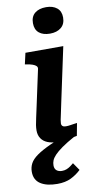

<svg xmlns="http://www.w3.org/2000/svg" viewBox="-122 -826 577 1119"><g transform="rotate(-10 167.0 -267.0)"><path d="M250 -40 269 -9Q220 18 190.5 39Q161 60 145.5 76.5Q130 93 124.5 107Q119 121 119 136Q119 156 131 166Q143 176 163 176Q178 176 190.5 171Q203 166 214 158Q225 150 233 143L264 188Q238 213 204.5 229.5Q171 246 123 246Q60 246 24 222.5Q-12 199 -12 151Q-12 124 0 101.5Q12 79 41.5 58Q71 37 122 13.5Q173 -10 250 -40ZM57 -82Q57 -97 59.5 -113.5Q62 -130 68 -156Q74 -182 83 -225L128 -434Q130 -444 123 -451Q116 -458 102 -463Q88 -468 68 -471L57 -473L72 -539H296L227 -216Q220 -180 214.5 -156.5Q209 -133 206.5 -119Q204 -105 204 -98Q204 -87 210.5 -81.5Q217 -76 230 -76Q243 -76 255 -78Q267 -80 278 -81.5Q289 -83 297 -84L283 -10Q267 -7 248 -3.5Q229 0 207.5 2.5Q186 5 163 5Q132 5 107.5 -5Q83 -15 70 -34.5Q57 -54 57 -82ZM145 -701Q145 -740 169.5 -760Q194 -780 236 -780Q276 -780 300 -760.5Q324 -741 324 -704Q324 -665 299 -644.5Q274 -624 233 -624Q192 -624 168.5 -643.5Q145 -663 145 -701Z"/></g></svg>

Font: Roboto Serif SemiBold
Style: Italic
Weight: 600
Italic angle: -10°
Version: Version 1.007